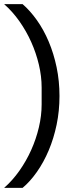

<svg xmlns="http://www.w3.org/2000/svg" viewBox="-26 -780 384 936"><path d="M264 -312Q264 -239 250 -172Q236 -105 211.5 -47Q187 11 154 58Q121 105 84 136H-6Q35 100 68.5 52.5Q102 5 126 -48.5Q150 -102 163.5 -159Q177 -216 177 -271V-353Q177 -408 163.5 -465Q150 -522 126 -575.5Q102 -629 68.5 -676.5Q35 -724 -6 -760H84Q121 -728 154 -681.5Q187 -635 211.5 -577Q236 -519 250 -452Q264 -385 264 -312Z"/></svg>

Font: IBM Plex Sans Devanagari Text
Style: Regular
Weight: 450
Designer: Mike Abbink, Paul van der Laan, Pieter van Rosmalen, Erin McLaughlin
Foundry: Bold Monday
Version: Version 1.1